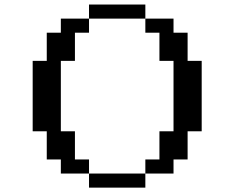

<svg xmlns="http://www.w3.org/2000/svg" viewBox="-20 -817 1040 852"><path d="M125 -234.4V-546.9H187.5V-671.9H250V-734.4H375V-796.9H625V-734.4H750V-671.9H812.5V-546.9H875V-234.4H812.5V-109.4H750V-46.9H625V-109.4H687.5V-234.4H750V-546.9H687.5V-671.9H625V-734.4H375V-671.9H312.5V-546.9H250V-234.4H312.5V-109.4H375V-46.9H625V15.6H375V-46.9H250V-109.4H187.5V-234.4Z"/></svg>

Font: KH Dot Dougenzaka 16
Style: Regular
Weight: 400
Designer: Original version for X68000 by Keitarou Hiraki (http://hp.vector.co.jp/authors/VA000874/) / TrueType conversion by Homem
Version: Version 1.00.20150527